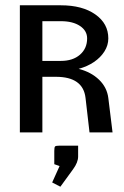

<svg xmlns="http://www.w3.org/2000/svg" viewBox="-20 -500 470 725"><path d="M208 205 177 189 205 127 185 120V70Q185 56 188 53Q191 50 205 50H275V91Q275 113 256 139ZM55 0V-480H210Q291 -480 340 -445.5Q389 -411 389 -355Q389 -329 374.5 -306Q360 -283 335 -266Q310 -249 277 -240Q324 -228 354 -199Q384 -170 389 -130L405 0H318L303 -130Q294 -210 191 -210H140V0ZM140 -270H210Q255 -270 282 -293.5Q309 -317 309 -355Q309 -384 282 -402Q255 -420 210 -420H140Z"/></svg>

Font: Glametrix
Style: Bold
Weight: 700
Designer: gluk
Foundry: gluk
Version: Version 0.40